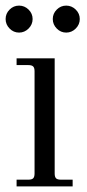

<svg xmlns="http://www.w3.org/2000/svg" viewBox="-21 -664 311 684"><path d="M38.1 0V-23.9H80.1Q92.3 -23.9 97.2 -28.8Q102.1 -33.7 102.1 -45.9V-410.2Q102.1 -422.4 97.2 -427.2Q92.3 -432.1 80.1 -432.1H38.1V-456.1H173.8V-45.9Q173.8 -33.7 178.7 -28.8Q183.6 -23.9 195.8 -23.9H237.8V0ZM181.2 -629.9Q195.3 -644 214.8 -644Q234.4 -644 248.8 -629.9Q263.2 -615.7 263.2 -596.2Q263.2 -576.7 248.8 -562.3Q234.4 -547.9 214.8 -547.9Q195.3 -547.9 181.2 -562.3Q167 -576.7 167 -596.2Q167 -615.7 181.2 -629.9ZM13.2 -629.9Q27.3 -644 46.9 -644Q66.4 -644 80.8 -629.9Q95.2 -615.7 95.2 -596.2Q95.2 -576.7 80.8 -562.3Q66.4 -547.9 46.9 -547.9Q27.3 -547.9 13.2 -562.3Q-1 -576.7 -1 -596.2Q-1 -615.7 13.2 -629.9Z"/></svg>

Font: Flanker Steampunk
Style: Regular
Weight: 400
Designer: Alexey Kryukov, Leonardo Di Lena
Foundry: Alexey Kryukov, Leonardo Di Lena
Version: 1.210